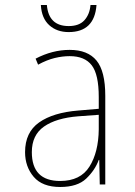

<svg xmlns="http://www.w3.org/2000/svg" viewBox="-20 -736 540 766"><path d="M365 -716H341Q338 -679 317 -655.5Q296 -632 254 -632Q174 -632 167 -716H143Q146 -663 176.5 -635.5Q207 -608 254 -608Q357 -608 365 -716ZM107 -129Q107 -197 155.5 -231Q204 -265 292 -272L374 -278V-220Q373 -129 337 -71.5Q301 -14 220 -14Q107 -14 107 -129ZM374 -98H376L378 0H400V-354Q400 -452 365 -494.5Q330 -537 258 -537Q189 -537 122 -502L132 -478Q167 -497 198 -504.5Q229 -512 258 -512Q318 -512 346 -475.5Q374 -439 374 -349V-302L292 -295Q192 -287 136 -247.5Q80 -208 80 -129Q80 -71 114.5 -30.5Q149 10 220 10Q289 10 324 -23.5Q359 -57 374 -98Z"/></svg>

Font: Noto Sans Mono UI Condensed Thin
Style: Regular
Weight: 250
Width: 3
Designer: Monotype Design team
Foundry: Monotype Imaging Inc.
Version: 1.000